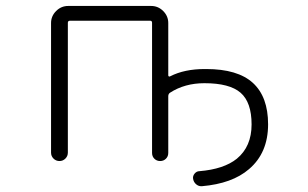

<svg xmlns="http://www.w3.org/2000/svg" viewBox="-20 -565 1040 648"><path d="M490.2 -544.9Q513.7 -544.9 530.8 -527.8Q547.9 -510.7 547.9 -487.3V-310.5Q547.9 -308.6 549.8 -307.1Q551.8 -305.7 554.7 -307.6Q602.5 -332 670.9 -332Q672.9 -332 675.8 -332Q782.2 -332 833.5 -285.2Q884.8 -238.3 884.8 -145.5Q884.8 -48.8 820.3 5.9Q763.7 54.7 661.1 63.5Q660.2 63.5 659.2 63.5Q649.4 63.5 641.6 56.6Q633.8 49.8 631.8 39.1Q629.9 29.3 636.7 21Q643.6 12.7 653.3 12.7Q735.4 5.9 779.3 -29.3Q829.1 -70.3 829.1 -145Q829.1 -219.7 792 -252Q754.9 -284.2 669.9 -284.2Q603.5 -284.2 553.7 -252Q547.9 -248 547.9 -240.2V-48.8Q547.9 -37.1 540 -29.3Q532.2 -21.5 520.5 -21.5Q508.8 -21.5 501 -29.3Q493.2 -37.1 493.2 -48.8V-488.3Q493.2 -495.1 486.3 -495.1H216.8Q209 -495.1 209 -488.3V-49.8Q209 -38.1 200.7 -29.8Q192.4 -21.5 180.7 -21.5Q168.9 -21.5 160.6 -29.8Q152.3 -38.1 152.3 -49.8V-487.3Q152.3 -510.7 169.4 -527.8Q186.5 -544.9 210 -544.9Z"/></svg>

Font: Rounded-X Mgen+ 1m light
Style: Regular
Weight: 200
Designer: [Source Han Sans]
Ryoko NISHIZUKA  (kana & ideographs); Paul D. Hunt (Latin, Greek & Cyrillic); Wenlong ZHANG  (bopomofo
Version: Version 1.059.20150602